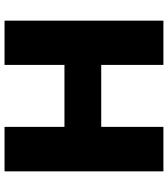

<svg xmlns="http://www.w3.org/2000/svg" viewBox="33 -773 740 846"><g transform="rotate(-90 403.0 -350.0)"><path d="M267 -436V-700H71V0H267V-274H540V0H735V-700H540V-436Z"/></g></svg>

Font: Montserrat-Alt1 ExtBd
Style: Regular
Weight: 800
Designer: Differentunic
Foundry: Differentunic
Version: Version 7.222